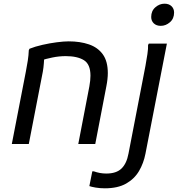

<svg xmlns="http://www.w3.org/2000/svg" viewBox="-20 -780 964 1040"><path d="M44 0 120 -392Q126 -422 130.5 -451.5Q135 -481 136 -508L140 -516Q170 -528 209.5 -537Q249 -546 287.5 -551Q326 -556 352 -556Q414 -556 462 -539.5Q510 -523 537 -485.5Q564 -448 564 -384Q564 -369 562 -350.5Q560 -332 556 -312L496 0H404L464 -312Q467 -329 468.5 -343Q470 -357 470 -370Q470 -432 434.5 -454Q399 -476 336 -476Q300 -476 263.5 -468.5Q227 -461 200 -452L220 -476Q219 -459 217.5 -437Q216 -415 212 -392L136 0ZM851 -640Q827 -640 813 -653.5Q799 -667 799 -688Q799 -721 821.5 -740.5Q844 -760 871 -760Q895 -760 909 -746.5Q923 -733 923 -712Q923 -679 900.5 -659.5Q878 -640 851 -640ZM464 228 480 148H488Q505 154 521.5 157Q538 160 556 160Q610 160 638 133Q666 106 676 52L758 -372Q762 -392 768 -424Q774 -456 778.5 -487Q783 -518 782 -536L786 -544H884L768 52Q758 104 733 146.5Q708 189 663 214.5Q618 240 548 240Q521 240 498 236Q475 232 464 228Z"/></svg>

Font: Kufam
Style: Italic
Weight: 400
Italic angle: -11°
Designer: Artur Schmal
Foundry: Original Type
Version: Version 1.301; ttfautohint (v1.8.3)